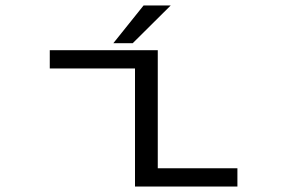

<svg xmlns="http://www.w3.org/2000/svg" viewBox="-20 -684 1090 704"><path d="M395.5 -525.5 506.5 -664H606L466.5 -525.5ZM558.5 -67H850.5V0H475V-433H162.5V-500H558.5Z"/></svg>

Font: League Mono Extended Light
Style: Regular
Weight: 300
Width: 9
Designer: Tyler Finck
Foundry: The League of Moveable Type / Tyler Finck
Version: Version 2.210